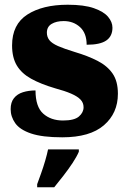

<svg xmlns="http://www.w3.org/2000/svg" viewBox="-20 -570 542 811"><path d="M243 10Q159 10 111.5 -6Q64 -22 44.5 -49.5Q25 -77 25 -109Q25 -138 39 -155.5Q53 -173 77 -180.5Q101 -188 130 -188Q130 -119 162.5 -90Q195 -61 246 -61Q294 -61 313.5 -78Q333 -95 333 -117Q333 -136 320 -149.5Q307 -163 280.5 -174.5Q254 -186 213 -197Q152 -215 111.5 -237.5Q71 -260 51 -293.5Q31 -327 31 -378Q31 -467 95.5 -508.5Q160 -550 266 -550Q335 -550 376.5 -535.5Q418 -521 436.5 -499Q455 -477 455 -453Q455 -417 429 -399Q403 -381 346 -381Q346 -430 318 -455.5Q290 -481 249 -481Q218 -481 198 -469Q178 -457 178 -432Q178 -414 188.5 -400.5Q199 -387 225 -375.5Q251 -364 297 -350Q351 -334 392 -313Q433 -292 455.5 -259.5Q478 -227 478 -174Q478 -92 419 -41Q360 10 243 10ZM137 208Q144 189 153.5 162.5Q163 136 171 108.5Q179 81 183 61H313V71Q304 92 286.5 118.5Q269 145 248 172Q227 199 209 221H137Z"/></svg>

Font: Noto Serif Gujarati Black
Style: Regular
Weight: 900
Version: Version 2.102